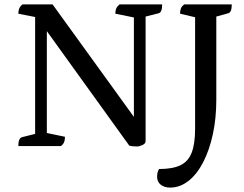

<svg xmlns="http://www.w3.org/2000/svg" viewBox="-20 -661 1106 869"><path d="M601 2Q589 2 580 1Q571 0 565 -2L192 -520V-59L274 -42Q274 -28 270.5 -18.5Q267 -9 256 0H63Q63 -35 79 -40L139 -55V-584L63 -599Q63 -613 67 -622.5Q71 -632 81 -641H218L586 -132V-582L502 -599Q502 -613 506 -622.5Q510 -632 521 -641H714Q714 -605 698 -601L639 -586V-22Q639 -11 624.5 -4.5Q610 2 601 2ZM750 188Q724 188 707.5 175Q691 162 691 138Q691 130 693 120.5Q695 111 700 104Q761 104 796.5 87Q832 70 847.5 30Q863 -10 863 -78V-583L795 -599Q795 -614 799 -623.5Q803 -633 814 -641H1029Q1029 -605 1013 -601L959 -586V-209Q959 -126 943.5 -54Q928 18 900 72.5Q872 127 833.5 157.5Q795 188 750 188Z"/></svg>

Font: Petrona Medium
Style: Regular
Weight: 500
Designer: Ringo R. Seeber
Foundry: Ringo R. Seeber
Version: Version 2.001; ttfautohint (v1.8.3)